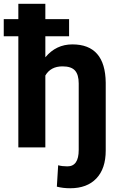

<svg xmlns="http://www.w3.org/2000/svg" viewBox="-45 -770 625 1003"><path d="M315.9 -580.6H191.9V-470.7Q248 -538.1 333 -538.1Q504.9 -538.1 507.3 -338.4V16.6Q507.3 110.8 458.5 162.1Q409.7 213.4 321.8 213.4Q283.7 213.4 252 205.1L258.8 93.3Q279.8 99.1 307.1 99.1Q366.2 99.1 366.2 13.2V-334Q366.2 -379.9 346.7 -401.6Q327.1 -423.3 281.7 -423.3Q219.7 -423.3 191.9 -375.5V0H50.8V-580.6H-25.4V-669.9H50.8V-750H191.9V-669.9H315.9Z"/></svg>

Font: Roboto-o
Style: o-Bold
Weight: 700
Designer: Google
Version: Version 2.134; 2016; ttfautohint (v1.6)